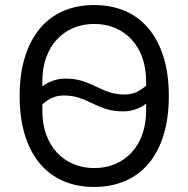

<svg xmlns="http://www.w3.org/2000/svg" viewBox="-20 -730 748 762"><path d="M354 12Q286 12 231.5 -11.5Q177 -35 138.5 -80.5Q100 -126 79 -193.5Q58 -261 58 -349Q58 -437 79 -504Q100 -571 138.5 -617Q177 -663 231.5 -686.5Q286 -710 354 -710Q421 -710 476 -686.5Q531 -663 569.5 -617Q608 -571 629 -504Q650 -437 650 -349Q650 -261 629 -193.5Q608 -126 569.5 -80.5Q531 -35 476 -11.5Q421 12 354 12ZM354 -63Q399 -63 437 -79Q475 -95 502.5 -125Q530 -155 545 -197Q560 -239 560 -291V-319Q543 -305 519 -296.5Q495 -288 470 -288Q433 -288 406 -296Q379 -304 344 -321Q316 -335 290.5 -343Q265 -351 233 -351Q210 -351 190 -343Q170 -335 148 -316V-291Q148 -239 163 -197Q178 -155 205.5 -125Q233 -95 271 -79Q309 -63 354 -63ZM148 -387Q162 -399 187 -408.5Q212 -418 238 -418Q275 -418 302 -410Q329 -402 364 -385Q392 -371 417.5 -363Q443 -355 475 -355Q498 -355 518 -363Q538 -371 560 -390V-407Q560 -459 545 -501Q530 -543 502.5 -573Q475 -603 437 -619Q399 -635 354 -635Q309 -635 271 -619Q233 -603 205.5 -573Q178 -543 163 -501Q148 -459 148 -407Z"/></svg>

Font: IBM Plex Sans
Style: Regular
Weight: 400
Designer: Mike Abbink, Paul van der Laan, Pieter van Rosmalen
Foundry: Bold Monday
Version: Version 3.005